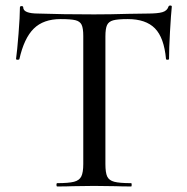

<svg xmlns="http://www.w3.org/2000/svg" viewBox="-20 -674 677 694"><path d="M50 -460Q49 -458 43.5 -458Q38 -458 38 -461Q42 -489 47 -552Q52 -615 52 -647Q52 -652 58 -652Q64 -652 64 -647Q64 -625 119 -625Q205 -622 320 -622Q379 -622 445 -624L513 -625Q550 -625 567 -630Q584 -635 589 -650Q590 -654 595.5 -654Q601 -654 601 -650Q598 -622 594.5 -560Q591 -498 591 -461Q591 -458 585.5 -458Q580 -458 580 -461Q573 -538 540 -571.5Q507 -605 442 -605Q405 -605 389 -600.5Q373 -596 367 -583.5Q361 -571 361 -542V-81Q361 -50 367.5 -36Q374 -22 393 -17Q412 -12 454 -12Q456 -12 456 -6Q456 0 454 0Q419 0 399 -1L320 -2L243 -1Q223 0 187 0Q184 0 184 -6Q184 -12 187 -12Q228 -12 247.5 -17Q267 -22 274 -36.5Q281 -51 281 -81V-544Q281 -572 275 -584.5Q269 -597 252.5 -601Q236 -605 199 -605Q137 -605 102 -570.5Q67 -536 50 -460Z"/></svg>

Font: Cormorant Garamond Medium
Style: Regular
Weight: 500
Designer: Christian Thalmann (Catharsis Fonts)
Foundry: Catharsis Fonts
Version: Version 4.000